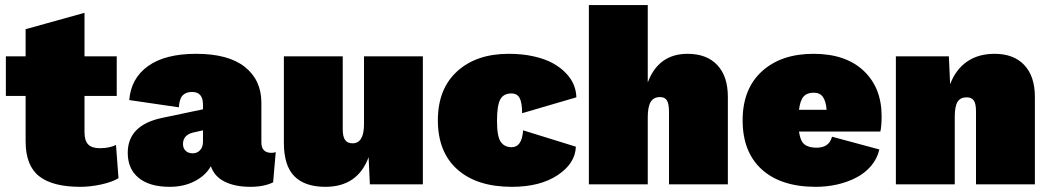

<svg xmlns="http://www.w3.org/2000/svg" viewBox="-20 -720 4100 750"><path d="M436 -500V-345.2H310.1V-204.1Q310.1 -170.4 324.5 -155.8Q338.9 -141.1 370.1 -141.1Q407.2 -141.1 433.1 -153.8L442.9 -23.9Q418 -8.8 375.5 0.5Q333 9.8 293.9 9.8Q185.5 9.8 132.8 -31.7Q80.1 -73.2 80.1 -168V-345.2H2.9V-500H80.1V-606L310.1 -669.9V-500Z M772.9 -312Q772.9 -360.8 730 -360.8Q707 -360.8 693.8 -347.7Q680.7 -334.5 678.7 -300.8L484.9 -329.1Q491.7 -414.1 558.3 -461.9Q625 -509.8 746.1 -509.8Q872.1 -509.8 936.5 -458.5Q1001 -407.2 1001 -318.8V-164.1Q1001 -123 1040 -123Q1051.3 -123 1057.1 -126L1046.9 -7.8Q1011.2 9.8 958 9.8Q898.4 9.8 857.9 -10.3Q817.4 -30.3 803.7 -70.8Q783.2 -34.2 740.5 -12.2Q697.8 9.8 643.1 9.8Q564.5 9.8 521.7 -25.1Q479 -60.1 479 -123Q479 -231.9 614.7 -259.8L772.9 -293ZM694.8 -157.2Q694.8 -141.1 705.1 -131.1Q715.3 -121.1 732.9 -121.1Q750 -121.1 761.5 -133.3Q772.9 -145.5 772.9 -167V-210.9L733.9 -202.1Q694.8 -192.4 694.8 -157.2Z M1251 9.8Q1170.9 9.8 1129.9 -31.5Q1088.9 -72.8 1088.9 -162.1V-500H1318.8V-214.8Q1318.8 -186 1328.1 -173.1Q1337.4 -160.2 1356.9 -160.2Q1401.9 -160.2 1401.9 -234.9V-500H1631.8V0H1424.8L1419.9 -106Q1377 9.8 1251 9.8Z M1967.3 -509.8Q2020.5 -509.8 2064.9 -499.8Q2109.4 -489.7 2139.4 -473.1Q2169.4 -456.5 2190.4 -434.6Q2211.4 -412.6 2221.2 -388.7Q2231 -364.7 2231.4 -339.8L2019.5 -277.8Q2019.5 -318.4 2010 -336.7Q2000.5 -355 1977.5 -355Q1946.8 -355 1934.1 -331.5Q1921.4 -308.1 1921.4 -247.1Q1921.4 -187.5 1935.8 -166.3Q1950.2 -145 1978.5 -145Q2019 -145 2023.4 -210.9L2229.5 -147Q2227.1 -81.5 2158.4 -35.9Q2089.8 9.8 1979.5 9.8Q1842.8 9.8 1766.6 -58.1Q1690.4 -126 1690.4 -250Q1690.4 -372.6 1765.6 -441.2Q1840.8 -509.8 1967.3 -509.8Z M2280.3 0V-700.2H2510.3V-397.9Q2552.2 -509.8 2666 -509.8Q2740.7 -509.8 2782 -465.8Q2823.2 -421.9 2823.2 -341.8V0H2593.3V-282.2Q2593.3 -314.9 2585 -327.9Q2576.7 -340.8 2558.1 -340.8Q2533.2 -340.8 2521.7 -321.8Q2510.3 -302.7 2510.3 -262.2V0Z M3167 9.8Q3030.8 9.8 2955.8 -58.1Q2880.9 -126 2880.9 -250Q2880.9 -372.6 2956.1 -441.2Q3031.2 -509.8 3157.7 -509.8Q3283.2 -509.8 3353.5 -443.6Q3423.8 -377.4 3423.8 -266.1Q3423.8 -228 3418.9 -206.1H3101.1Q3106 -169.4 3122.1 -156.2Q3138.2 -143.1 3169.9 -143.1Q3219.2 -143.1 3230 -186L3415 -136.2Q3406.7 -100.1 3382.6 -71.8Q3358.4 -43.5 3324.2 -25.9Q3290 -8.3 3250 0.7Q3210 9.8 3167 9.8ZM3158.7 -357.9Q3132.3 -357.9 3118.9 -342.8Q3105.5 -327.6 3101.1 -291H3209Q3206.1 -325.2 3194.3 -341.6Q3182.6 -357.9 3158.7 -357.9Z M3479.5 0V-500H3686.5L3691.4 -391.1Q3713.4 -448.7 3757.3 -479.2Q3801.3 -509.8 3865.2 -509.8Q3939.9 -509.8 3981.2 -465.8Q4022.5 -421.9 4022.5 -341.8V0H3792.5V-285.2Q3792.5 -315.4 3783.7 -327.6Q3774.9 -339.8 3756.3 -339.8Q3731.4 -339.8 3720.5 -322.3Q3709.5 -304.7 3709.5 -264.2V0Z"/></svg>

Font: Work Sans Black
Style: Regular
Weight: 900
Designer: Wei Huang
Foundry: Wei Huang
Version: Version 2.012